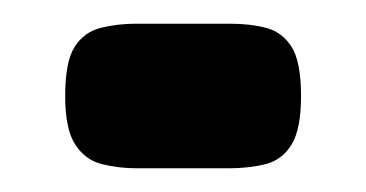

<svg xmlns="http://www.w3.org/2000/svg" viewBox="-20 -591 309 162"><path d="M96 -449Q80 -449 66 -452.5Q52 -456 43.5 -469Q35 -482 35 -510Q35 -539 43 -551.5Q51 -564 65 -567.5Q79 -571 95 -571H174Q191 -571 204.5 -567.5Q218 -564 226 -551.5Q234 -539 234 -510Q234 -482 226 -469Q218 -456 204 -452.5Q190 -449 173 -449Z"/></svg>

Font: Fredoka Condensed Medium
Style: Regular
Weight: 500
Width: 3
Designer: Ben Nathan
Foundry: Milena B. Brandão, Ben Nathan
Version: Version 2.001